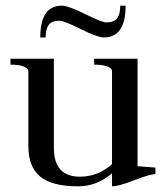

<svg xmlns="http://www.w3.org/2000/svg" viewBox="-20 -647 590 677"><path d="M346 -515Q324 -515 264.5 -544.5Q205 -574 191 -574Q163 -574 152 -559.5Q141 -545 141 -515H122Q122 -627 198 -627Q220 -627 280 -597.5Q340 -568 354 -568Q382 -568 393 -582.5Q404 -597 404 -627H423Q423 -515 346 -515ZM465 -61 528 -56V-33Q509 -33 453.5 -11.5Q398 10 375 10V-36Q321 10 256 10Q163 10 121.5 -24.5Q80 -59 80 -132V-399Q71 -419 17 -419V-440H170V-125Q170 -24 262 -24Q325 -24 375 -68V-399Q366 -419 312 -419V-440H465Z"/></svg>

Font: Judson
Style: Regular
Weight: 400
Version: Version 20110429